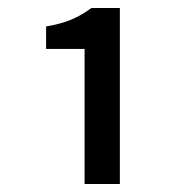

<svg xmlns="http://www.w3.org/2000/svg" viewBox="-20 -896 456 479"><path d="M191 -437H279V-876H208C175 -852 147 -839 95 -830V-774H191Z"/></svg>

Font: Source Han Sans KR Medium
Style: Regular
Weight: 500
Designer: Ryoko NISHIZUKA (kana & ideographs); Paul D. Hunt (Latin, Greek & Cyrillic); Wenlong ZHANG (bopomofo); Sandoll Communica
Foundry: Adobe Systems Incorporated
Version: Version 1.001;PS 1.001;hotconv 1.0.78;makeotf.lib2.5.61930